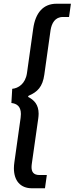

<svg xmlns="http://www.w3.org/2000/svg" viewBox="-20 -761 400 1029"><path d="M151 248H221L231 177H191.5C159.5 177 149 160 149 134.5C149 127.5 150 120 151 113L185 -126C186 -135 187 -143 187 -151.5C187 -199.5 163.5 -225 130 -242L133.5 -248C181 -268 208.5 -296 217.5 -361L251 -599.5C257 -636.5 275 -670 317 -670H350L360 -741H283C212 -741 170 -693 158 -607.5L124.5 -369C116 -311.5 78 -288 45.5 -285L41 -209C68.5 -206 92 -192 92 -150C92 -144 91.5 -137 90.5 -129.5L57 109C55.5 120 54.5 130.5 54.5 140.5C54.5 207 89 248 151 248Z"/></svg>

Font: HK Grotesk SemiBold
Style: Italic
Weight: 600
Italic angle: -16°
Designer: Alfredo Marco Pradil
Foundry: Hanken Design Co.
Version: Version 3.001;FEAKit 1.0